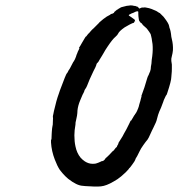

<svg xmlns="http://www.w3.org/2000/svg" viewBox="-20 -646 664 715"><path d="M459 -625Q464 -626 466 -626Q468 -626 473 -625.5Q478 -625 480 -624Q484 -624 486 -623Q490 -621 492 -621L494 -620Q492 -619 494.5 -619Q497 -619 495 -618L498 -615Q498 -615 498 -615L499 -614Q500 -615 501 -615Q502 -615 503.5 -616Q505 -617 506 -617Q507 -617 507 -617.5Q507 -618 508 -618Q510 -618 515 -618Q519 -619 523 -618Q536 -616 546 -612Q546 -612 548 -611Q556 -608 560 -606Q563 -604 563 -604.5Q563 -605 567 -602Q573 -598 573 -598Q574 -599 577 -595.5Q580 -592 584.5 -588Q589 -584 591 -581Q609 -558 610 -548Q610 -546 611 -543Q616 -532 618 -509Q619 -504 620 -500Q625 -480 624 -459Q623 -448 620 -437Q617 -427 618 -419Q621 -406 620 -391Q620 -378 619 -371Q618 -364 618 -359Q618 -345 603 -300Q601 -292 598 -290Q597 -289 596 -286Q595 -283 592.5 -278.5Q590 -274 588 -267Q579 -242 573 -230Q569 -221 564 -201Q563 -194 551 -170Q549 -165 546 -160Q543 -153 534 -134Q528 -123 526 -122Q525 -121 522 -117Q519 -113 514 -106Q504 -92 500 -83Q490 -62 485 -55Q485 -54 483.5 -50.5Q482 -47 480 -44Q472 -32 464 -22Q460 -19 459 -16Q450 -5 431 11Q418 22 403 30Q376 46 356 48Q337 50 298 47Q291 46 288 46Q266 45 234 20Q230 17 223 10Q213 0 203 -13Q193 -28 184 -52Q172 -83 170 -115Q170 -122 170 -124Q170 -126 171 -126Q172 -126 172 -135.5Q172 -145 172.5 -147.5Q173 -150 173 -156Q174 -170 175 -174Q177 -179 177 -196Q178 -209 177 -210Q176 -211 179 -223Q180 -227 181 -233Q190 -273 199 -297Q200 -299 203 -309Q209 -325 221 -356Q228 -373 229 -373Q230 -373 233 -379Q235 -384 235.5 -384Q236 -384 238 -387.5Q240 -391 240.5 -391.5Q241 -392 247.5 -405Q254 -418 255 -418Q259 -424 263 -435Q264 -439 265 -441.5Q266 -444 266 -444Q266 -444 268 -448.5Q270 -453 269.5 -453Q269 -453 272 -458Q277 -467 275 -467Q274 -467 274 -467.5Q274 -468 275.5 -470Q277 -472 279 -475.5Q281 -479 285 -486Q300 -512 300 -510Q300 -509 302 -511.5Q304 -514 306.5 -517.5Q309 -521 309.5 -521Q310 -521 311.5 -522.5Q313 -524 314 -525.5Q315 -527 317 -529Q319 -531 321 -533.5Q323 -536 323.5 -536Q324 -536 325 -537.5Q326 -539 328 -540Q335 -547 338 -550Q348 -560 349 -561Q349 -562 350.5 -563Q352 -564 357.5 -569Q363 -574 363.5 -574Q364 -574 366 -576Q368 -577 376 -583Q378 -585 379 -585Q381 -586 390 -591Q393 -594 394 -594Q398 -594 404 -598Q406 -600 405 -600L406 -602Q408 -603 408.5 -603.5Q409 -604 410 -605L411 -606L412 -607Q413 -608 414 -608Q414 -609 414.5 -609Q415 -609 416 -610Q417 -610 417 -610.5Q417 -611 419 -611L420 -612Q419 -612 423.5 -614.5Q428 -617 428 -617Q429 -619 443 -622Q453 -625 459 -625ZM495 -602Q494 -606 484 -602Q477 -598 470 -596Q462 -592 460.5 -591Q459 -590 460 -588Q461 -587 469 -582Q484 -572 483 -570Q482 -570 482 -569Q482 -568 483 -567L484 -566H482Q478 -566 480 -563L478 -561Q475 -561 462.5 -554.5Q450 -548 444 -544Q424 -530 420 -521Q418 -516 410 -509Q399 -500 381 -473Q372 -460 365 -447Q361 -440 357.5 -434.5Q354 -429 351 -424Q346 -414 343 -412Q339 -409 338 -402Q337 -398 328 -381Q312 -348 304 -326Q300 -317 297.5 -314.5Q295 -312 293 -304Q291 -301 290 -298Q288 -295 284 -285Q281 -278 278.5 -272Q276 -266 275 -263Q268 -243 268 -225Q268 -219 263 -197Q262 -194 261.5 -190.5Q261 -187 261 -182Q257 -160 257 -142Q257 -119 261 -101Q266 -76 280 -59Q287 -51 296 -45Q310 -36 325 -36Q332 -36 337 -37Q347 -40 355 -44Q358 -46 359 -46Q360 -45 366 -48Q370 -51 372 -55Q373 -57 377 -60Q386 -68 395 -78Q398 -82 400 -83Q403 -84 409 -93Q412 -97 413 -97Q416 -99 416 -102Q416 -103 417 -104Q421 -110 421 -112Q420 -113 426.5 -122.5Q433 -132 436.5 -138.5Q440 -145 442 -149Q450 -162 461 -185Q464 -192 465.5 -194.5Q467 -197 467 -197Q469 -196 472 -203Q473 -205 474 -206Q475 -207 476 -209.5Q477 -212 478 -213Q479 -214 479.5 -215.5Q480 -217 480.5 -217Q481 -217 482 -218.5Q483 -220 483 -221Q485 -222 490 -232Q495 -243 497 -250Q498 -255 498.5 -256.5Q499 -258 499 -258Q499 -259 501 -265Q502 -267 502 -268Q502 -269 503 -271.5Q504 -274 504 -276Q504 -278 505.5 -281.5Q507 -285 507 -287V-289Q506 -289 508 -293Q515 -312 518 -321Q520 -327 521 -331Q524 -341 528 -354Q530 -360 530 -360L534 -368Q535 -371 535.5 -372Q536 -373 537 -375.5Q538 -378 539 -380Q542 -388 542 -398Q543 -401 544 -409.5Q545 -418 545 -423Q546 -427 547 -437Q550 -462 548 -482Q547 -489 546 -494.5Q545 -500 545 -502Q545 -504 543 -511Q541 -518 541 -519Q540 -521 536 -527Q533 -531 529.5 -536Q526 -541 522 -544Q510 -554 510 -556Q508 -560 504 -561Q503 -562 501.5 -564.5Q500 -567 499 -567.5Q498 -568 497 -574Q495 -586 495 -595Q495 -600 495 -602Z"/></svg>

Font: TT2020 Style E
Style: Italic
Weight: 400
Italic angle: -15°
Version: Version 0.2.000